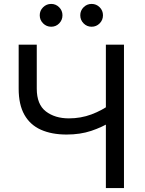

<svg xmlns="http://www.w3.org/2000/svg" viewBox="-20 -954 734 974"><path d="M317.9 -271.5Q242.2 -271.5 187.5 -295.9Q132.8 -320.3 103.8 -371.8Q74.7 -423.3 74.7 -503.9V-727.5H166.5V-504.4Q166.5 -424.3 212.6 -388.9Q258.8 -353.5 329.6 -353.5Q389.6 -353.5 443.6 -373.5Q497.6 -393.6 544.9 -428.2V-337.4Q498 -308.6 442.4 -290Q386.7 -271.5 317.9 -271.5ZM517.1 0V-727.5H608.9V0ZM444.8 -818.4Q420.9 -818.4 404.1 -835.4Q387.2 -852.5 387.2 -876.5Q387.2 -900.4 404.1 -917.2Q420.9 -934.1 444.8 -934.1Q468.8 -934.1 485.6 -917.2Q502.4 -900.4 502.4 -876.5Q502.4 -852.5 485.6 -835.4Q468.8 -818.4 444.8 -818.4ZM239.7 -818.4Q215.8 -818.4 198.7 -835.4Q181.6 -852.5 181.6 -876.5Q181.6 -900.4 198.7 -917.2Q215.8 -934.1 239.7 -934.1Q263.2 -934.1 280 -917.2Q296.9 -900.4 296.9 -876.5Q296.9 -852.5 280.3 -835.4Q263.7 -818.4 239.7 -818.4Z"/></svg>

Font: Inter 17pt
Style: Regular
Weight: 400
Version: Version 4.001;git-66647c0bb